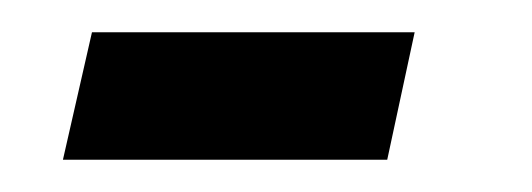

<svg xmlns="http://www.w3.org/2000/svg" viewBox="-20 -321 330 119"><path d="M19 -222 37 -301H237L220 -222Z"/></svg>

Font: Galada
Style: Regular
Weight: 400
Designer: Latin by Pablo Impallari, Bengali by Jeremie Hornus, Yoann Minet, and Juan Bruce
Foundry: black foundry
Version: Version 1.261;PS 1.261;hotconv 1.0.86;makeotf.lib2.5.63406